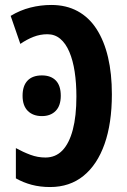

<svg xmlns="http://www.w3.org/2000/svg" viewBox="-20 -744 512 774"><path d="M182 10Q142 10 108 1Q74 -8 44 -25V-147Q73 -131 102.5 -120Q132 -109 163 -109Q204 -109 231.5 -137.5Q259 -166 273.5 -221Q288 -276 288 -355Q288 -409 281 -455Q274 -501 259.5 -535Q245 -569 223 -587.5Q201 -606 171 -606Q142 -606 115 -595.5Q88 -585 62 -567L23 -680Q61 -703 102.5 -713.5Q144 -724 187 -724Q247 -724 293 -699Q339 -674 369.5 -626.5Q400 -579 415.5 -513Q431 -447 431 -364Q431 -247 401.5 -163.5Q372 -80 316.5 -35Q261 10 182 10ZM71 -358Q71 -398 91 -419Q111 -440 149 -440Q185 -440 205 -419.5Q225 -399 225 -358Q225 -318 204.5 -297Q184 -276 149 -276Q113 -276 92 -297Q71 -318 71 -358Z"/></svg>

Font: Noto Sans Display ExtraCondensed
Style: Bold
Weight: 700
Width: 2
Designer: Monotype Design Team
Foundry: Monotype Imaging Inc.
Version: Version 2.003